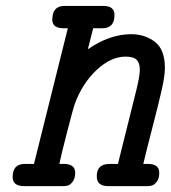

<svg xmlns="http://www.w3.org/2000/svg" viewBox="-20 -631 579 651"><path d="M22.9 -30.8Q22.9 -74.7 63 -75.2H95.2L210 -535.2H194.8Q156.7 -535.2 157.2 -565.9Q157.2 -569.8 159.2 -582Q166 -610.8 198.2 -610.8H331.1Q368.2 -610.8 368.2 -580.1Q368.2 -535.2 327.1 -535.2H295.9L277.8 -463.9Q351.1 -514.6 423.8 -515.1Q471.7 -515.1 505.4 -489Q539.1 -462.9 539.1 -400.9Q539.1 -374 528.6 -327.4Q518.1 -280.8 497.6 -201.9Q477.1 -123 465.8 -75.2H481.9Q520 -75.2 520 -44.9Q520 -25.9 511.5 -14.9Q502.9 -3.9 495.4 -2Q487.8 0 481 0H346.2Q308.1 0 308.1 -33.2Q308.1 -75.2 351.1 -75.2H379.9L442.9 -328.1Q454.1 -374 454.1 -395Q454.1 -417 443.6 -428Q433.1 -439 405.8 -439Q356 -439 307.4 -393.6Q258.8 -348.1 232.9 -276.9Q228 -262.7 208 -185.3Q188 -107.9 181.2 -75.2H196.8Q234.9 -75.2 234.9 -44.9Q234.9 -25.9 226.3 -14.9Q217.8 -3.9 210.4 -2Q203.1 0 195.8 0H61Q22.9 0 22.9 -30.8Z"/></svg>

Font: CMU Typewriter Text
Style: BoldItalic
Weight: 700
Italic angle: -14.04°
Version: Version 0.7.0